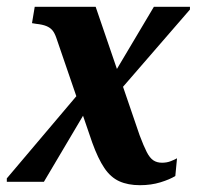

<svg xmlns="http://www.w3.org/2000/svg" viewBox="-25 -534 578 564"><path d="M319 -259 295 -292 427 -514H533V-506ZM-5 0V-10L215 -270L242 -233L104 0ZM386 10Q351 10 325.5 -1.5Q300 -13 281.5 -40.5Q263 -68 246 -115L140 -424Q135 -438 128.5 -445.5Q122 -453 111 -457.5Q100 -462 81 -464L69 -466L77 -514H256L385 -137Q397 -105 406 -87.5Q415 -70 425.5 -63Q436 -56 451 -56Q465 -56 476.5 -60.5Q488 -65 495 -69L490 -17Q474 -7 446.5 1.5Q419 10 386 10Z"/></svg>

Font: Roboto Serif 72pt SemiCondensed SemiBold
Style: Italic
Weight: 600
Width: 4
Italic angle: -10°
Designer: Greg Gazdowicz
Foundry: Commercial Type
Version: Version 1.008